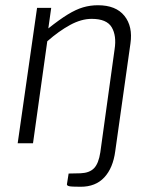

<svg xmlns="http://www.w3.org/2000/svg" viewBox="-20 -547 585 733"><path d="M288 166Q252.5 166 243.8 163.8Q235 161.5 235.5 156.5L242 115.5L288 114.5Q322 113 339.2 95Q356.5 77 363 34.5L417.5 -359Q425.5 -410.5 406.5 -442.8Q387.5 -475 330 -475Q290.5 -475 247.8 -451.8Q205 -428.5 160.5 -389.5L106 0H47.5L121.5 -517H175.5L164.5 -438.5Q206.5 -472 238.2 -491.5Q270 -511 297.2 -519Q324.5 -527 354 -527Q422.5 -527 455 -486.5Q487.5 -446 478 -381L420 30Q411.5 94.5 378.2 130.2Q345 166 288 166Z"/></svg>

Font: Public Sans ExtraLight
Style: Italic
Weight: 200
Italic angle: -8°
Designer: The Public Sans project authors (U.S. Web Design System). Libre Franklin designed by Pablo Impallari and Rodrigo Fuenzal
Version: Version 1.007; ttfautohint (v1.8.1) -l 8 -r 50 -G 200 -x 14 